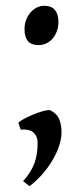

<svg xmlns="http://www.w3.org/2000/svg" viewBox="-20 -489 269 658"><path d="M190.9 -34.2Q190.9 -15.1 183.3 8.8Q175.8 32.7 161.4 57.6Q147 82.5 126.7 106.2Q106.4 129.9 81.1 148.9L59.1 131.8Q72.8 116.2 82.3 101.6Q91.8 86.9 97.7 71.3Q103.5 55.7 106.2 38.3Q108.9 21 108.9 0Q108.9 -21.5 95.5 -34.2Q82 -46.9 50.8 -44.9L43 -67.9Q47.4 -73.7 61.5 -81.3Q75.7 -88.9 92.5 -95.9Q109.4 -103 126 -107.9Q140.6 -111.8 148.9 -111.8H150.9Q174.3 -100.6 182.6 -81.3Q190.9 -62 190.9 -34.2ZM180.2 -414.1Q180.2 -397 175 -382.6Q169.9 -368.2 160.9 -357.4Q151.9 -346.7 139.4 -340.6Q127 -334.5 112.8 -334.5Q86.4 -334.5 75.2 -348.6Q64 -362.8 64 -389.2Q64 -405.8 69.3 -420.2Q74.7 -434.6 84 -445.6Q93.3 -456.5 105.7 -462.9Q118.2 -469.2 131.8 -469.2Q156.2 -469.2 168.2 -454.8Q180.2 -440.4 180.2 -414.1Z"/></svg>

Font: Akkhara
Style: Regular
Weight: 400
Designer: J. Victor Gaultney
Version: Version 1.00 June 13, 2006, initial release